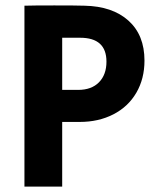

<svg xmlns="http://www.w3.org/2000/svg" viewBox="-20 -687 587 707"><path d="M70 -666Q99 -667 180 -667Q262 -667 291 -666Q394 -664 453 -611Q512 -558 512 -464Q512 -397 482 -345.5Q452 -294 397.5 -266Q343 -238 274 -238H209V0H70ZM268 -356Q317 -356 344.5 -384Q372 -412 372 -460Q372 -548 275 -548H209V-356Z"/></svg>

Font: Secular One
Style: Regular
Weight: 400
Designer: Michal Sahar
Foundry: Hagilda
Version: Version 1.000